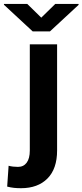

<svg xmlns="http://www.w3.org/2000/svg" viewBox="-80 -757 425 990"><path d="M73.7 -528.3H214.4V19Q214.4 113.3 164.8 163.3Q115.2 213.4 28.3 213.4Q9.3 213.4 -7.6 211.7Q-24.4 210 -43 205.1L-35.6 97.7Q-13.7 103.5 12.7 103.5Q41.5 103.5 57.6 81.8Q73.7 60.1 73.7 19ZM60.5 -736.8 132.8 -666 205.1 -736.8H325.2V-731.9L177.7 -595.2H88.4L-59.6 -732.4V-736.8Z"/></svg>

Font: Vazirmatn UI
Style: Bold
Weight: 700
Designer: Saber Rastikerdar
Foundry: Saber Rastikerdar
Version: Version 33.003